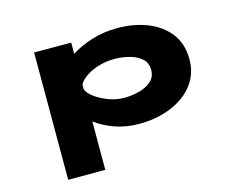

<svg xmlns="http://www.w3.org/2000/svg" viewBox="-98 -666 1296 1020"><g transform="rotate(-15 550.0 -155.5)"><path d="M159 200V-500H363V-438Q411.5 -469.5 477.2 -490.2Q543 -511 619 -511Q710 -511 784.2 -481.5Q858.5 -452 902.8 -394.5Q947 -337 947 -252.5Q947 -189 919.2 -140Q891.5 -91 843.2 -57.2Q795 -23.5 733.2 -6.2Q671.5 11 603.5 11Q528.5 11 467.8 -11Q407 -33 363 -66V200ZM561 -356.5Q517 -356.5 476.8 -344.8Q436.5 -333 406.5 -313.2Q376.5 -293.5 363 -269.5V-242Q371 -220.5 401.8 -197.8Q432.5 -175 474.8 -159.2Q517 -143.5 559.5 -143.5Q601 -143.5 641.5 -153.8Q682 -164 709 -187.5Q736 -211 736 -250Q736 -289.5 709.5 -312.8Q683 -336 642.8 -346.2Q602.5 -356.5 561 -356.5Z"/></g></svg>

Font: Trispace Expanded ExtraBold
Style: Regular
Weight: 800
Width: 7
Designer: Tyler Finck
Foundry: Etcetera Type Company
Version: Version 1.210; ttfautohint (v1.8.3)